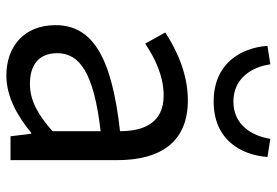

<svg xmlns="http://www.w3.org/2000/svg" viewBox="-153 -703 869 603"><g transform="rotate(90 281.5 -401.5)"><path d="M217 13C284 13 345 -22 397 -65H400L408 0H483V-334C483 -469 428 -557 295 -557C207 -557 131 -518 82 -486L117 -423C160 -452 217 -481 280 -481C369 -481 392 -414 392 -344C161 -318 59 -259 59 -141C59 -43 126 13 217 13ZM243 -61C189 -61 147 -85 147 -147C147 -217 209 -262 392 -283V-132C339 -85 295 -61 243 -61ZM299 -638C419 -638 467 -724 473 -807L416 -816C407 -758 372 -700 299 -700C226 -700 190 -758 182 -816L124 -807C130 -724 179 -638 299 -638Z"/></g></svg>

Font: Noto Sans KR
Style: Regular
Weight: 400
Designer: Ryoko NISHIZUKA 西塚涼子 (kana, bopomofo & ideographs); Paul D. Hunt (Latin, Greek & Cyrillic); Sandoll Communications 산돌커뮤니
Foundry: Adobe
Version: Version 2.004;hotconv 1.0.118;makeotfexe 2.5.65603